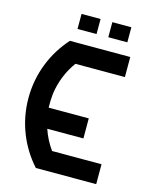

<svg xmlns="http://www.w3.org/2000/svg" viewBox="-128 -961 842 1047"><g transform="rotate(15 293.0 -438.0)"><path d="M374 -876C374 -837.9 374 -809.6 374 -791C421.9 -791 458 -791 481.4 -791C481.4 -829.1 481.4 -857.4 481.4 -876ZM200.2 -876C200.2 -837.9 200.2 -809.6 200.2 -791C248 -791 284.2 -791 307.6 -791C307.6 -829.1 307.6 -857.4 307.6 -876ZM385.7 -222.7V-335.9H159.2C158.2 -360.4 159.2 -386.7 162.1 -415C171.9 -485.4 198.2 -549.8 238.3 -604.5H517.6V-717.8H176.8C90.8 -622.1 39.1 -497.1 39.1 -358.4C39.1 -220.7 90.8 -95.7 176.8 0H517.6V-112.3H238.3C213.9 -146.5 195.3 -182.6 181.6 -222.7Z"/></g></svg>

Font: DropForged
Style: Regular
Weight: 400
Designer: Antoine
Version: Version 1.0